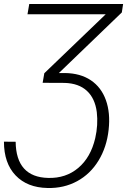

<svg xmlns="http://www.w3.org/2000/svg" viewBox="-26 -731 665 959"><path d="M268.1 -366.2H298.3Q375.5 -365.2 427.7 -330.1Q480 -294.9 502.9 -231Q525.9 -167 516.6 -83Q507.3 3.4 466.3 70.8Q425.3 138.2 359.1 174.1Q293 210 211.4 208Q109.9 206.1 51.8 145Q-6.3 84 -6.3 -23.4L52.2 -22.9Q53.2 65.4 94 110.6Q134.8 155.8 214.4 157.7Q302.7 160.2 365 107.7Q427.2 55.2 449.7 -41Q464.8 -107.4 457.5 -170.9Q448.7 -239.7 408 -277.3Q367.2 -314.9 296.9 -316.9L187 -317.4L195.3 -365.2L502 -659.7H111.3L120.1 -710.9H588.9L582.5 -668.9Z"/></svg>

Font: Roboto Light
Style: Italic
Weight: 300
Italic angle: -12°
Designer: Google
Version: Version 2.134; 2016; ttfautohint (v1.6)